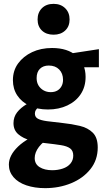

<svg xmlns="http://www.w3.org/2000/svg" viewBox="-20 -687 545 996"><path d="M214 289Q160 289 117 274.5Q74 260 50 232Q26 204 26 167Q26 119 74 73Q122 27 218 -7L247 23Q204 46 182 75Q160 104 160 133Q160 164 185.5 180Q211 196 251 196Q280 196 305.5 187.5Q331 179 345.5 161.5Q360 144 360 120Q360 95 344 83Q328 71 296.5 66Q265 61 220 56Q178 52 139 41.5Q100 31 75 9.5Q50 -12 50 -48Q50 -80 68.5 -104Q87 -128 119 -147Q151 -166 191 -182L219 -151Q197 -142 179 -129.5Q161 -117 161 -98Q161 -80 176 -71.5Q191 -63 223 -58.5Q255 -54 304 -49Q352 -44 394 -34Q436 -24 461.5 1.5Q487 27 487 78Q487 143 449 190.5Q411 238 349 263.5Q287 289 214 289ZM229 -119Q174 -119 133 -138.5Q92 -158 69.5 -192Q47 -226 47 -271Q47 -321 74 -358Q101 -395 146.5 -416.5Q192 -438 250 -438Q331 -438 377.5 -397Q424 -356 424 -288Q424 -237 399 -199Q374 -161 329.5 -140Q285 -119 229 -119ZM243 -209Q263 -209 277 -217Q291 -225 299 -239.5Q307 -254 307 -273Q307 -306 287 -326.5Q267 -347 233 -347Q204 -347 187 -330Q170 -313 170 -282Q170 -260 179.5 -244Q189 -228 205.5 -218.5Q222 -209 243 -209ZM320 -338 310 -404 493 -432V-338ZM258 -507Q220 -507 197.5 -528.5Q175 -550 175 -586Q175 -622 197.5 -644.5Q220 -667 258 -667Q295 -667 318 -644.5Q341 -622 341 -586Q341 -550 318 -528.5Q295 -507 258 -507Z"/></svg>

Font: Ysabeau ExtraBold
Style: Regular
Weight: 800
Designer: Christian Thalmann (Catharsis Fonts)
Version: Version 2.002